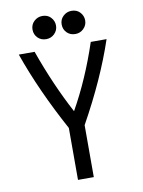

<svg xmlns="http://www.w3.org/2000/svg" viewBox="-98 -985 783 1052"><g transform="rotate(-10 293.0 -459.0)"><path d="M249 0V-289.1Q122.1 -522.5 48.8 -732.4H136.7Q206.1 -537.1 293 -374.5Q383.8 -535.2 449.2 -732.4H537.1Q466.8 -522.5 336.9 -289.1V0ZM374 -918.5Q402.8 -918.5 419.9 -900.9Q439.5 -880.9 439.5 -854Q439.5 -827.1 419.9 -808.1Q400.9 -789.6 374 -789.6Q346.2 -789.6 328.1 -807.1Q308.6 -826.2 308.6 -854Q308.6 -881.8 328.1 -900.1Q347.7 -918.5 374 -918.5ZM211.9 -918.5Q240.7 -918.5 257.8 -900.9Q277.3 -880.9 277.3 -854Q277.3 -827.1 257.8 -808.1Q238.8 -789.6 211.9 -789.6Q184.1 -789.6 166 -807.1Q146.5 -826.2 146.5 -854Q146.5 -881.8 166 -900.1Q185.5 -918.5 211.9 -918.5Z"/></g></svg>

Font: Consola Mono
Style: Book
Weight: 400
Monospace: yes
Designer: Wojciech Kalinowski "wmk69" (wmk69@o2.pl)
Foundry: Wojciech Kalinowski "wmk69" (wmk69@o2.pl)
Version: Version 2.1.0